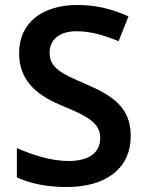

<svg xmlns="http://www.w3.org/2000/svg" viewBox="-20 -744 590 774"><path d="M507 -195C507 -307 441 -356 324 -406C223 -449 180 -472 180 -532C180 -583 218 -618 289 -618C346 -618 399 -602 458 -578L498 -678C433 -707 368 -724 293 -724C150 -724 57 -652 57 -530C57 -408 143 -354 232 -317C333 -276 384 -248 384 -188C384 -132 344 -95 256 -95C183 -95 108 -121 48 -147V-29C101 -4 171 10 248 10C411 10 507 -68 507 -195Z"/></svg>

Font: Noto Sans New Tai Lue Semibold
Style: Regular
Weight: 600
Designer: Monotype Design Team
Foundry: Monotype Imaging Inc.
Version: Version 2.004